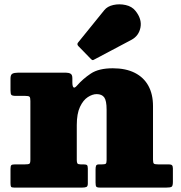

<svg xmlns="http://www.w3.org/2000/svg" viewBox="-20 -849 818 869"><path d="M391 -582.5Q395.5 -578 398.2 -577Q401 -576 406.5 -579.5L574.5 -668.5Q608.5 -686.5 615.8 -724.8Q623 -763 593 -800Q577 -820 548.8 -826.2Q520.5 -832.5 493.2 -826.5Q466 -820.5 452 -803L335 -658.5Q326 -649.5 334.5 -640.5ZM94.5 -415Q109.5 -415 113.5 -411.2Q117.5 -407.5 117.5 -392V-126Q117.5 -110.5 112.8 -107.8Q108 -105 92.5 -105H47.5Q34.5 -105 31 -101.2Q27.5 -97.5 27.5 -84V-20.5Q27.5 -8.5 29.8 -4.2Q32 0 43.5 0H352.5Q364.5 0 371 -2.8Q377.5 -5.5 377.5 -18.5V-86.5Q377.5 -99 373.2 -102Q369 -105 357.5 -105H345.5Q333.5 -105 330.5 -109.2Q327.5 -113.5 327.5 -124.5V-283Q327.5 -334.5 342 -365.2Q356.5 -396 377.5 -409.5Q398.5 -423 417.5 -423Q441 -423 451.8 -408.2Q462.5 -393.5 462.5 -353V-124.5Q462.5 -111.5 458.8 -108.2Q455 -105 441.5 -105H428.5Q417 -105 414.8 -98.8Q412.5 -92.5 412.5 -82V-23Q412.5 -9 415.5 -4.5Q418.5 0 432.5 0H733.5Q751 0 756.8 -3.8Q762.5 -7.5 762.5 -26V-86.5Q762.5 -97 758.5 -101Q754.5 -105 744.5 -105H696.5Q681 -105 676.8 -108.2Q672.5 -111.5 672.5 -126.5V-369Q672.5 -422.5 651.5 -460.8Q630.5 -499 589.8 -519.5Q549 -540 490.5 -540Q427 -540 391 -516Q355 -492 328 -461Q317.5 -449 312.5 -453.8Q307.5 -458.5 307.5 -477V-495Q307.5 -511 299.2 -515.5Q291 -520 279.5 -520H60.5Q45 -520 36.2 -515.5Q27.5 -511 27.5 -493.5V-440.5Q27.5 -424 31.5 -419.5Q35.5 -415 52.5 -415Z"/></svg>

Font: Besley Black
Style: Regular
Weight: 900
Designer: Owen Earl
Foundry: indestructible type*
Version: Version 2.001